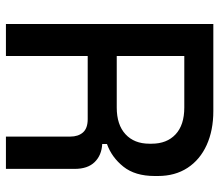

<svg xmlns="http://www.w3.org/2000/svg" viewBox="-66 -674 740 648"><g transform="rotate(90 304.0 -350.0)"><path d="M61 0V-700H355Q420 -700 469.5 -677.5Q519 -655 546.5 -613Q574 -571 574 -513V-502Q574 -436 542.5 -396.5Q511 -357 466 -341V-325Q504 -323 527 -299.5Q550 -276 550 -232V0H441V-217Q441 -244 427 -260Q413 -276 382 -276H169V0ZM169 -374H343Q401 -374 433 -403.5Q465 -433 465 -484V-492Q465 -543 433.5 -572.5Q402 -602 343 -602H169Z"/></g></svg>

Font: Space Grotesk Frontify Medium
Style: Regular
Weight: 500
Designer: Florian Karsten
Version: Version 2.000